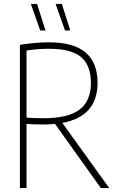

<svg xmlns="http://www.w3.org/2000/svg" viewBox="-20 -964 601 984"><path d="M82 0V-734Q116 -739.5 152.5 -743.2Q189 -747 234 -747Q480 -747 480 -539Q480 -368 299.5 -334L540 0H497L262 -329Q234 -326 203 -326Q174 -326 154 -326.8Q134 -327.5 116 -329V0ZM200 -358Q330 -358 388 -402.5Q446 -447 446 -539Q446 -627.5 396.2 -670.8Q346.5 -714 231 -714Q198 -714 171.2 -711.8Q144.5 -709.5 116 -705V-361Q141.5 -359.5 160 -358.8Q178.5 -358 200 -358ZM313 -808 265 -944H297L340 -808ZM186 -808 138 -944H170L213 -808Z"/></svg>

Font: Encode Sans Cnd Th
Style: Regular
Weight: 100
Width: 3
Designer: Multiple Designers
Foundry: Impallari Type
Version: Version 3.002; ttfautohint (v1.8.3) -l 8 -r 50 -G 200 -x 14 